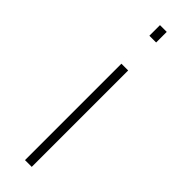

<svg xmlns="http://www.w3.org/2000/svg" viewBox="-244 -702 704 704"><g transform="rotate(45 107.5 -350.0)"><path d="M90 0H125V-500H90ZM90 -645H125V-700H90Z"/></g></svg>

Font: TitilliumText22L
Style: 1 wt
Weight: 100
Designer: Campivisivi
Foundry: Campivisivi
Version: 1.000